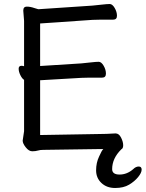

<svg xmlns="http://www.w3.org/2000/svg" viewBox="-20 -738 726 957"><path d="M495 5H473L195 9Q180 9 168.5 12.5Q157 16 140.5 16Q124 16 108.5 -3.5Q93 -23 93 -37L100 -84V-340Q90 -346 81.5 -363.5Q73 -381 73 -395.5Q73 -410 87 -410H90Q98 -408 100 -408V-634L96 -685Q96 -705 113.5 -705Q131 -705 151 -698L171 -692L440 -710Q462 -712 488 -715Q514 -718 527 -718Q540 -718 551.5 -698.5Q563 -679 563 -659.5Q563 -640 544 -640H482Q455 -640 441 -639L180 -621V-409L385 -422Q407 -424 433 -427Q459 -430 472 -430Q485 -430 496.5 -410.5Q508 -391 508 -371Q508 -351 489 -351H426Q400 -351 386 -350L180 -338V-65L472 -70Q510 -70 555 -73H556Q573 -73 583.5 -52Q594 -31 594 -14Q594 2 585 6Q539 51 539 105Q539 132 576 132Q613 132 644 105Q657 92 671.5 92Q686 92 686 107.5Q686 123 668.5 144.5Q651 166 623.5 182.5Q596 199 554 199Q512 199 485.5 174Q459 149 459 111Q459 73 474 42Q487 12 495 5Z"/></svg>

Font: ToneOZ-Pinyin-WenKai-Medium
Style: Medium
Weight: 700
Designer: Fontworks Inc.
Foundry: ToneOZ
Version: Version 0.240331